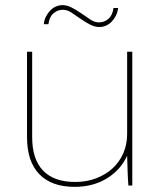

<svg xmlns="http://www.w3.org/2000/svg" viewBox="-20 -721 629 746"><path d="M270 5Q342 5 395.5 -28Q449 -61 474 -116Q475 -81 476 -50.5Q477 -20 479 0H494V-520H474V-200Q474 -160 459 -125.5Q444 -91 417 -66.5Q390 -42 353 -28Q316 -14 272 -14Q190 -14 147.5 -58Q105 -102 105 -188V-520H85V-188Q85 -94 132.5 -44.5Q180 5 270 5ZM299 -667Q273 -685 256 -693Q239 -701 223 -701Q210 -701 198 -696Q186 -691 176 -681Q166 -671 159 -657.5Q152 -644 150 -627H168Q172 -656 188 -669.5Q204 -683 224 -683Q241 -683 257 -672.5Q273 -662 290 -650Q316 -632 333 -624Q350 -616 366 -616Q379 -616 391 -621Q403 -626 413 -636Q423 -646 430 -659.5Q437 -673 439 -690H421Q417 -661 401 -647.5Q385 -634 365 -634Q348 -634 332 -644.5Q316 -655 299 -667Z"/></svg>

Font: Fixel Variable
Style: Regular
Weight: 100
Width: 3
Designer: AlfaBravo + MacPaw
Foundry: Kyrylo Tkachov, Marchela Mozhyna, Serhii Makarenko, Maria Weinstein, Zakhar Kryvoshyya
Version: Version 1.211